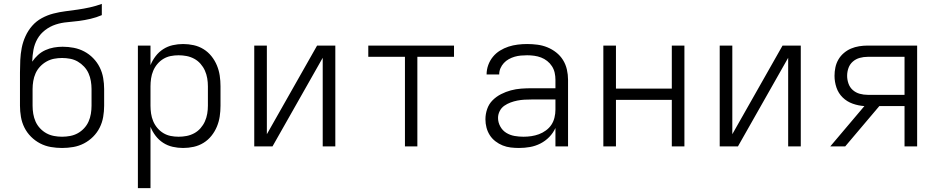

<svg xmlns="http://www.w3.org/2000/svg" viewBox="-20 -755 4840 990"><path d="M300 8Q271 8 242 3Q213 -2 187 -15.5Q161 -29 140 -50Q119 -71 106 -97Q93 -123 88 -152Q83 -181 83 -210V-296Q83 -317 83 -338Q83 -359 83 -381Q83 -413 84.5 -445Q86 -477 92 -508Q98 -539 111.5 -568.5Q125 -598 146 -622Q167 -646 195.5 -661.5Q224 -677 255 -685Q286 -693 317.5 -697Q349 -701 380.5 -705.5Q412 -710 443.5 -717Q475 -724 505 -735V-677Q477 -665 447 -658Q417 -651 387 -647Q357 -643 326.5 -640.5Q296 -638 267 -628.5Q238 -619 213 -600Q188 -581 173 -554.5Q158 -528 152.5 -498Q147 -468 146 -437Q159 -456 176 -471.5Q193 -487 214 -496.5Q235 -506 257.5 -510Q280 -514 303 -514Q332 -514 360.5 -508.5Q389 -503 414.5 -489.5Q440 -476 460.5 -455Q481 -434 494 -408Q507 -382 512 -353Q517 -324 517 -296V-210Q517 -181 512 -152Q507 -123 494 -97Q481 -71 460 -50Q439 -29 413 -15.5Q387 -2 358 3Q329 8 300 8ZM300 -50Q321 -50 342 -54Q363 -58 381 -68Q399 -78 413.5 -93.5Q428 -109 436.5 -128Q445 -147 448.5 -168Q452 -189 452 -210V-296Q452 -316 448.5 -337Q445 -358 436.5 -377Q428 -396 413.5 -411.5Q399 -427 381 -437.5Q363 -448 342 -452Q321 -456 300 -456Q279 -456 258.5 -452Q238 -448 219.5 -437.5Q201 -427 186.5 -411.5Q172 -396 163.5 -377Q155 -358 151.5 -337Q148 -316 148 -296V-210Q148 -189 151.5 -168Q155 -147 163.5 -128Q172 -109 186.5 -93.5Q201 -78 219 -68Q237 -58 258 -54Q279 -50 300 -50Z M691 215V-520H756V-419Q766 -444 782.5 -465.5Q799 -487 821.5 -501.5Q844 -516 870.5 -522Q897 -528 924 -528Q952 -528 979 -522Q1006 -516 1029.5 -501.5Q1053 -487 1070.5 -465Q1088 -443 1098.5 -417.5Q1109 -392 1113 -365Q1117 -338 1117 -310V-210Q1117 -182 1113 -155Q1109 -128 1098.5 -102.5Q1088 -77 1070.5 -55Q1053 -33 1029.5 -18.5Q1006 -4 979 2Q952 8 924 8Q897 8 870.5 2Q844 -4 821.5 -18.5Q799 -33 782.5 -54.5Q766 -76 756 -101V215ZM901 -50Q922 -50 942.5 -54Q963 -58 981.5 -68Q1000 -78 1014 -94Q1028 -110 1036.5 -129Q1045 -148 1048.5 -168.5Q1052 -189 1052 -210V-310Q1052 -331 1048.5 -351.5Q1045 -372 1036.5 -391Q1028 -410 1014 -426Q1000 -442 981.5 -452Q963 -462 942.5 -466Q922 -470 901 -470Q880 -470 860 -466Q840 -462 822.5 -451.5Q805 -441 791.5 -425Q778 -409 770 -390Q762 -371 759 -350.5Q756 -330 756 -310V-210Q756 -190 759 -169.5Q762 -149 770 -130Q778 -111 791.5 -95Q805 -79 822.5 -68.5Q840 -58 860 -54Q880 -50 901 -50Z M1291 0V-520H1356V-63L1615 -520H1709V0H1644V-457L1385 0Z M2068 0V-462H1879V-520H2321V-462H2132V0Z M2656 8Q2635 8 2613.5 5.5Q2592 3 2572 -5Q2552 -13 2534.5 -26.5Q2517 -40 2505.5 -58Q2494 -76 2488.5 -97Q2483 -118 2483 -140Q2483 -167 2492 -193Q2501 -219 2520 -238Q2539 -257 2563.5 -269.5Q2588 -282 2614 -289Q2640 -296 2667 -298Q2694 -300 2721 -300H2844V-344Q2844 -362 2840 -380Q2836 -398 2826 -413.5Q2816 -429 2801.5 -440.5Q2787 -452 2770 -458.5Q2753 -465 2734.5 -467.5Q2716 -470 2698 -470Q2682 -470 2665.5 -468.5Q2649 -467 2633.5 -462.5Q2618 -458 2603.5 -450Q2589 -442 2578 -430Q2567 -418 2560.5 -403Q2554 -388 2554 -371H2489Q2489 -396 2497.5 -419.5Q2506 -443 2521.5 -462Q2537 -481 2558 -494Q2579 -507 2602 -514.5Q2625 -522 2649.5 -525Q2674 -528 2698 -528Q2725 -528 2751.5 -524.5Q2778 -521 2802.5 -511Q2827 -501 2848 -484.5Q2869 -468 2883 -445.5Q2897 -423 2903 -396.5Q2909 -370 2909 -344V0H2844V-95Q2832 -69 2812 -48.5Q2792 -28 2766.5 -15Q2741 -2 2713 3Q2685 8 2656 8ZM2679 -50Q2700 -50 2720 -53Q2740 -56 2759 -63Q2778 -70 2795 -82.5Q2812 -95 2823 -111.5Q2834 -128 2839 -148.5Q2844 -169 2844 -189V-242H2721Q2702 -242 2684 -241Q2666 -240 2648 -236.5Q2630 -233 2612.5 -226.5Q2595 -220 2580 -209.5Q2565 -199 2556.5 -182Q2548 -165 2548 -147Q2548 -124 2559.5 -103Q2571 -82 2590.5 -70Q2610 -58 2633 -54Q2656 -50 2679 -50Z M3091 0V-520H3156V-298H3444V-520H3509V0H3444V-240H3156V0Z M3691 0V-520H3756V-63L4015 -520H4109V0H4044V-457L3785 0Z M4261 0 4437 -208Q4406 -210 4376.5 -220.5Q4347 -231 4325 -252.5Q4303 -274 4293 -303.5Q4283 -333 4283 -364Q4283 -386 4287.5 -407.5Q4292 -429 4303 -448Q4314 -467 4331 -481.5Q4348 -496 4368 -504.5Q4388 -513 4410 -516.5Q4432 -520 4454 -520H4709V0H4644V-208H4514L4338 0ZM4644 -266V-462H4454Q4433 -462 4413 -456.5Q4393 -451 4377.5 -437.5Q4362 -424 4355 -404.5Q4348 -385 4348 -364Q4348 -344 4355 -324Q4362 -304 4377.5 -290.5Q4393 -277 4413 -271.5Q4433 -266 4454 -266Z"/></svg>

Font: Iosevka SS04 Light Extended
Style: Regular
Weight: 300
Width: 7
Monospace: yes
Designer: Belleve Invis
Foundry: Belleve Invis
Version: Version 19.0.0; ttfautohint (v1.8.4)